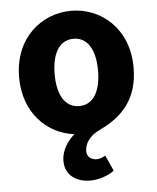

<svg xmlns="http://www.w3.org/2000/svg" viewBox="-52 -552 659 807"><g transform="rotate(-5 277.5 -149.0)"><path d="M191 119C191 179 239 210 297 210C329 210 373 197 398 177L368 111C358 117 345 123 332 123C311 123 290 112 290 86C290 56 308 22 357 0C453 -46 519 -116 519 -248C519 -413 403 -508 278 -508C152 -508 36 -413 36 -248C36 -97 133 -4 247 10C223 30 191 69 191 119ZM369 -248C369 -162 338 -106 278 -106C217 -106 186 -162 186 -248C186 -334 217 -390 278 -390C338 -390 369 -334 369 -248Z"/></g></svg>

Font: Cambridge Sans Bold
Style: Regular
Weight: 700
Version: Version 2.020;PS 002.020;hotconv 1.0.88;makeotf.lib2.5.64775